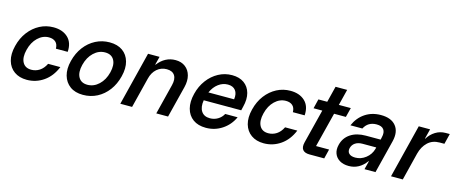

<svg xmlns="http://www.w3.org/2000/svg" viewBox="-41 -1185 4117 1731"><g transform="rotate(15 2017.5 -320.0)"><path d="M223.3 10Q153.3 10 105.8 -23.8Q58.3 -57.5 41.2 -117.9Q24.2 -178.3 44.2 -257.5Q63.3 -335 106.7 -391.7Q150 -448.3 209.2 -479.2Q268.3 -510 336.7 -510Q421.7 -510 471.7 -462.9Q521.7 -415.8 515.8 -329.2H405.8Q405 -370.8 382.1 -391.2Q359.2 -411.7 320 -411.7Q262.5 -411.7 216.7 -367.9Q170.8 -324.2 152.5 -250Q134.2 -176.7 157.9 -132.5Q181.7 -88.3 239.2 -88.3Q280.8 -88.3 315.8 -110.8Q350.8 -133.3 373.3 -179.2H487.5Q450 -87.5 379.6 -38.8Q309.2 10 223.3 10Z M747.5 10Q674.2 10 626.7 -24.6Q579.2 -59.2 562.1 -119.6Q545 -180 565 -257.5Q584.2 -334.2 627.1 -390.8Q670 -447.5 730.4 -478.8Q790.8 -510 860.8 -510Q934.2 -510 981.7 -476.2Q1029.2 -442.5 1046.2 -382.1Q1063.3 -321.7 1043.3 -242.5Q1024.2 -165.8 981.7 -109.2Q939.2 -52.5 879.2 -21.2Q819.2 10 747.5 10ZM763.3 -88.3Q822.5 -88.3 869.6 -132.5Q916.7 -176.7 935 -250Q953.3 -323.3 928.8 -367.5Q904.2 -411.7 844.2 -411.7Q785 -411.7 738.3 -367.5Q691.7 -323.3 673.3 -250Q655 -176.7 679.6 -132.5Q704.2 -88.3 763.3 -88.3Z M1095 0 1220 -500H1327.5L1307.5 -422.5H1310.8Q1377.5 -509.2 1475.8 -509.2Q1530.8 -509.2 1567.5 -480.8Q1604.2 -452.5 1617.1 -404.2Q1630 -355.8 1615 -295L1540.8 0H1430.8L1501.7 -282.5Q1516.7 -341.7 1495 -375.4Q1473.3 -409.2 1420 -409.2Q1367.5 -409.2 1328.8 -375.4Q1290 -341.7 1275.8 -282.5L1205 0Z M1895 10Q1821.7 10 1774.6 -24.2Q1727.5 -58.3 1711.2 -119.2Q1695 -180 1715 -259.2Q1733.3 -333.3 1775.8 -390Q1818.3 -446.7 1877.1 -478.3Q1935.8 -510 2003.3 -510Q2071.7 -510 2115.8 -478.3Q2160 -446.7 2175.4 -390.4Q2190.8 -334.2 2171.7 -260.8L2163.3 -225H1813.3Q1802.5 -159.2 1827.9 -120.8Q1853.3 -82.5 1908.3 -82.5Q1948.3 -82.5 1981.2 -102.1Q2014.2 -121.7 2032.5 -155.8H2148.3Q2113.3 -79.2 2045.4 -34.6Q1977.5 10 1895 10ZM1835.8 -304.2H2075.8Q2083.3 -357.5 2060 -387.9Q2036.7 -418.3 1988.3 -418.3Q1940.8 -418.3 1900.4 -388.3Q1860 -358.3 1835.8 -304.2Z M2435 10Q2365 10 2317.5 -23.8Q2270 -57.5 2252.9 -117.9Q2235.8 -178.3 2255.8 -257.5Q2275 -335 2318.3 -391.7Q2361.7 -448.3 2420.8 -479.2Q2480 -510 2548.3 -510Q2633.3 -510 2683.3 -462.9Q2733.3 -415.8 2727.5 -329.2H2617.5Q2616.7 -370.8 2593.8 -391.2Q2570.8 -411.7 2531.7 -411.7Q2474.2 -411.7 2428.3 -367.9Q2382.5 -324.2 2364.2 -250Q2345.8 -176.7 2369.6 -132.5Q2393.3 -88.3 2450.8 -88.3Q2492.5 -88.3 2527.5 -110.8Q2562.5 -133.3 2585 -179.2H2699.2Q2661.7 -87.5 2591.2 -38.8Q2520.8 10 2435 10Z M2860.8 0Q2815.8 0 2797.1 -23.3Q2778.3 -46.7 2790 -94.2L2870 -411.7H2788.3L2810 -500H2892.5L2930 -650H3038.3L3000.8 -500H3112.5L3090 -411.7H2980L2898.3 -88.3H3020L2998.3 0Z M3228.3 9.2Q3177.5 9.2 3142.9 -11.7Q3108.3 -32.5 3094.6 -68.8Q3080.8 -105 3092.5 -151.7Q3109.2 -220 3165.8 -257.5Q3222.5 -295 3307.5 -295H3445.8L3450.8 -318.3Q3462.5 -365.8 3443.3 -392.1Q3424.2 -418.3 3376.7 -418.3Q3295.8 -418.3 3260.8 -349.2H3149.2Q3182.5 -425.8 3245.8 -467.9Q3309.2 -510 3392.5 -510Q3489.2 -510 3532.9 -455.4Q3576.7 -400.8 3554.2 -309.2L3476.7 0H3374.2L3394.2 -79.2H3390.8Q3326.7 9.2 3228.3 9.2ZM3265.8 -79.2Q3319.2 -79.2 3363.3 -113.8Q3407.5 -148.3 3422.5 -202.5L3425.8 -216.7H3297.5Q3257.5 -216.7 3230.8 -199.2Q3204.2 -181.7 3195.8 -149.2Q3188.3 -116.7 3207.1 -97.9Q3225.8 -79.2 3265.8 -79.2Z M3621.7 0 3746.7 -500H3852.5L3829.2 -407.5H3832.5Q3859.2 -451.7 3902.1 -478.3Q3945 -505 3996.7 -505H4035L4010.8 -407.5H3966.7Q3900 -407.5 3856.7 -366.7Q3813.3 -325.8 3795.8 -257.5L3731.7 0Z"/></g></svg>

Font: Funnel Sans Medium
Style: Italic
Weight: 500
Italic angle: -14.036°
Version: Version 1.000; Beta; Release 5; Build 24; ttfautohint (v1.8.